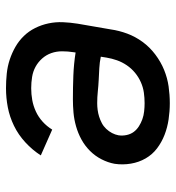

<svg xmlns="http://www.w3.org/2000/svg" viewBox="7 -585 586 640"><g transform="rotate(90 300.0 -265.0)"><path d="M274 8Q250 8 225.5 5.5Q201 3 178.5 -4.5Q156 -12 136 -23.5Q116 -35 100 -51.5Q84 -68 73.5 -89Q63 -110 58 -133.5Q53 -157 54 -181.5Q55 -206 59 -231L78 -341Q82 -369 92 -396Q102 -423 119.5 -447Q137 -471 161.5 -489.5Q186 -508 213 -519Q240 -530 268 -534Q296 -538 324 -538Q351 -538 378 -534Q405 -530 429.5 -520.5Q454 -511 474.5 -495.5Q495 -480 508 -457.5Q521 -435 525.5 -408Q530 -381 526 -354Q522 -332 511 -310.5Q500 -289 483 -272Q466 -255 445 -243.5Q424 -232 401 -225.5Q378 -219 355.5 -217Q333 -215 311 -215Q271 -215 232 -216.5Q193 -218 155 -224L154 -217Q151 -198 151 -179Q151 -160 157 -143Q163 -126 175 -112.5Q187 -99 202.5 -90.5Q218 -82 236.5 -79Q255 -76 274 -76Q294 -76 313.5 -79.5Q333 -83 351.5 -91.5Q370 -100 385.5 -114Q401 -128 412 -146L498 -108Q480 -80 454.5 -56.5Q429 -33 399 -18.5Q369 -4 337.5 2Q306 8 274 8ZM324 -296Q335 -296 346.5 -297.5Q358 -299 369 -302.5Q380 -306 390.5 -311.5Q401 -317 409.5 -326Q418 -335 423.5 -345.5Q429 -356 431 -367Q433 -381 430 -394.5Q427 -408 419.5 -418Q412 -428 401 -435Q390 -442 377.5 -446.5Q365 -451 351 -452.5Q337 -454 324 -454Q306 -454 288.5 -451.5Q271 -449 254 -441.5Q237 -434 222.5 -422Q208 -410 197.5 -394.5Q187 -379 181 -362Q175 -345 172 -327L169 -308Q188 -304 207.5 -303Q227 -302 246.5 -301Q266 -300 285 -298Q304 -296 324 -296Z"/></g></svg>

Font: Iosevka Curly Medium Extended
Style: Italic
Weight: 500
Width: 7
Italic angle: -9°
Monospace: yes
Designer: Belleve Invis
Foundry: Belleve Invis
Version: Version 11.1.0; ttfautohint (v1.8.3)